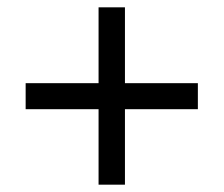

<svg xmlns="http://www.w3.org/2000/svg" viewBox="-20 -615 612 524"><path d="M321 -388H520V-317H321V-111H249V-317H50V-388H249V-595H321Z"/></svg>

Font: Noto Sans Pau Cin Hau
Style: Regular
Weight: 400
Designer: Monotype Design Team
Foundry: Monotype Imaging Inc.
Version: Version 2.002; ttfautohint (v1.8.4.7-5d5b)